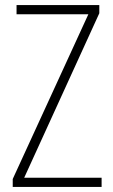

<svg xmlns="http://www.w3.org/2000/svg" viewBox="-20 -734 445 754"><path d="M379 0V-36H75L370 -682V-714H45V-678H327L30 -31V0Z"/></svg>

Font: Noto Sans Hebrew Condensed ExtraLight
Style: Regular
Weight: 200
Width: 3
Designer: Monotype Design Team
Foundry: Monotype Imaging Inc.
Version: Version 2.004